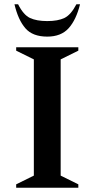

<svg xmlns="http://www.w3.org/2000/svg" viewBox="-20 -882 444 902"><path d="M56 0V-16L139 -57V-603L56 -644V-660H348V-644L265 -603V-57L348 -16V0ZM202 -710Q133 -710 99 -749.5Q65 -789 48 -862H65Q90 -812 121 -797.5Q152 -783 202 -783Q252 -783 282.5 -797.5Q313 -812 339 -862H356Q338 -789 302.5 -749.5Q267 -710 202 -710Z"/></svg>

Font: Spectral SC SemiBold
Style: Regular
Weight: 600
Designer: Jean-Baptiste Levee
Foundry: Production Type
Version: Version 2.001